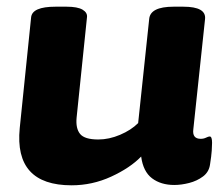

<svg xmlns="http://www.w3.org/2000/svg" viewBox="-20 -545 665 574"><path d="M194 9Q22 9 39 -162L73 -493Q76 -525 146 -525H179Q212 -525 227 -516Q242 -507 240 -493L209 -193Q206 -161 219.5 -144.5Q233 -128 274 -128Q306 -128 339 -142Q372 -156 393 -177L426 -488Q429 -525 499 -525H528Q597 -525 593 -488L558 -159Q554 -130 580 -130Q589 -130 596 -133.5Q603 -137 607 -137Q614 -137 614 -118Q614 -110 613 -94.5Q612 -79 608 -54Q605 -31 587 -17.5Q569 -4 545.5 2Q522 8 501 8Q461 8 434.5 -12Q408 -32 402 -77Q369 -43 312.5 -17Q256 9 194 9Z"/></svg>

Font: Asap Semi Expanded Semi Expanded ExtraBold
Style: Italic
Weight: 800
Width: 6
Italic angle: -6°
Designer: Pablo Cosgaya
Foundry: Omnibus-Type
Version: Version 3.001; ttfautohint (v1.8.4.7-5d5b)